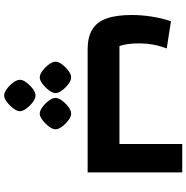

<svg xmlns="http://www.w3.org/2000/svg" viewBox="-6 -504 925 954"><g transform="rotate(90 457.0 -27.5)"><path d="M224 0Q166 0 128 -22.5Q90 -45 72.5 -93.5Q55 -142 55 -219Q55 -269 63 -319Q71 -369 86 -414L221 -393Q208 -357 202 -324.5Q196 -292 196 -260Q196 -228 199 -203.5Q202 -179 209 -158H696V-470H837V0ZM455 415Q441 415 422.5 401.5Q404 388 390.5 369.5Q377 351 377 337Q377 322 390.5 304Q404 286 422 272.5Q440 259 455 259Q470 259 488 272.5Q506 286 519.5 304Q533 322 533 337Q533 351 519 369.5Q505 388 487 401.5Q469 415 455 415ZM365 238Q351 238 332.5 224.5Q314 211 300.5 192.5Q287 174 287 160Q287 145 300.5 127Q314 109 332 95.5Q350 82 365 82Q380 82 398 95.5Q416 109 429.5 127Q443 145 443 160Q443 174 429 192.5Q415 211 397 224.5Q379 238 365 238ZM545 238Q531 238 512.5 224.5Q494 211 480.5 192.5Q467 174 467 160Q467 145 480.5 127Q494 109 512 95.5Q530 82 545 82Q560 82 578 95.5Q596 109 609.5 127Q623 145 623 160Q623 174 609 192.5Q595 211 577 224.5Q559 238 545 238Z"/></g></svg>

Font: Changa
Style: Bold
Weight: 700
Designer: Eduardo Rodriguez Tunni
Foundry: Eduardo Rodriguez Tunni
Version: Version 3.002; ttfautohint (v1.8.2)